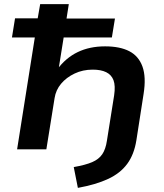

<svg xmlns="http://www.w3.org/2000/svg" viewBox="-20 -725 798 932"><path d="M358 187 338 86Q395 76 427.5 62Q460 48 476.5 23.5Q493 -1 499 -42L534 -262Q541 -309 531 -335.5Q521 -362 495.5 -374.5Q470 -387 430 -387Q382 -387 342 -368Q302 -349 276.5 -318.5Q251 -288 245 -249L205 0H63L149 -543H38L53 -636H163L175 -705H314L303 -635H538L523 -543H289L264 -387H257Q299 -444 357 -472Q415 -500 490 -500Q562 -500 607.5 -476.5Q653 -453 671.5 -402Q690 -351 677 -269L642 -44Q631 25 597.5 70.5Q564 116 505 143.5Q446 171 358 187Z"/></svg>

Font: Nunito Sans 10pt Expanded
Style: Bold Italic
Weight: 700
Width: 7
Italic angle: -9°
Designer: Vernon Adams
Foundry: Vernon Adams
Version: Version 3.101;gftools[0.9.27]